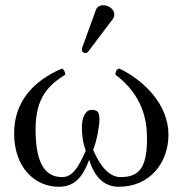

<svg xmlns="http://www.w3.org/2000/svg" viewBox="-20 -704 698 734"><path d="M624 -189C624 -305 530 -397 436 -442C423 -439 422 -427 421 -419C525 -340 542 -247 542 -174C542 -64 513 -27 441 -27C401 -27 366 -62 336 -131C351 -168 360 -223 360 -247C360 -271 357 -284 330 -284C304 -284 293 -249 293 -218C293 -198 295 -161 308 -128C277 -57 254 -27 217 -27C143 -27 116 -97 116 -209C116 -331 165 -378 230 -419C229 -428 225 -438 217 -442C104 -394 34 -312 34 -194C34 -63 114 10 204 10C261 10 294 -21 321 -93C343 -21 383 10 434 10C556 10 624 -85 624 -189ZM375 -684C362 -684 351 -678 347 -667L295 -524C294 -521 293 -517 293 -514C293 -507 299 -501 307 -501C311 -501 316 -505 319 -509L411 -631C415 -636 417 -644 417 -649C417 -669 395 -684 375 -684Z"/></svg>

Font: Libertinus Serif
Style: Regular
Weight: 400
Designer: Philipp H. Poll, Khaled Hosny
Foundry: Caleb Maclennan
Version: Version 7.050;RELEASE